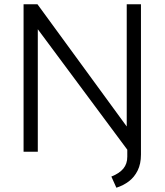

<svg xmlns="http://www.w3.org/2000/svg" viewBox="-20 -708 770 896"><path d="M637.8 13.3Q637.8 56.9 622.3 87.9Q606.9 118.9 581.4 138.2Q555.8 157.6 523.1 168L499.7 116Q537.4 101 555.7 78.7Q574 56.5 574 23.4V-9.5L156.4 -571.6V0H90V-688H154.9L571.4 -117.7V-688H637.8Z"/></svg>

Font: Roundo Variable
Style: Regular
Weight: 200
Designer: Shiva Nallaperumal
Foundry: Indian Type Foundry
Version: Version 2.000